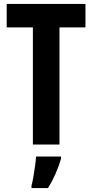

<svg xmlns="http://www.w3.org/2000/svg" viewBox="-20 -734 469 975"><path d="M282 0H147V-595H14V-714H414V-595H282ZM290 72Q279 110 261.5 149.5Q244 189 224 221H140V208Q145 191 149.5 164Q154 137 158 109Q162 81 163 61H290Z"/></svg>

Font: Noto Sans Myanmar ExtraCondensed
Style: Bold
Weight: 700
Width: 2
Designer: Monotype Design Team
Foundry: Monotype Imaging Inc.
Version: Version 2.107; ttfautohint (v1.8.4.7-5d5b)